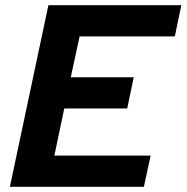

<svg xmlns="http://www.w3.org/2000/svg" viewBox="-20 -718 717 738"><path d="M166 -698H677L652 -578H286L252 -421H494L469 -301H227L189 -120H559L533 0H18Z"/></svg>

Font: Azeret Mono SemiBold
Style: Italic
Weight: 600
Italic angle: -12°
Designer: Martin Vácha
Foundry: Displaay
Version: Version 1.000; Glyphs 3.0.3, build 3074